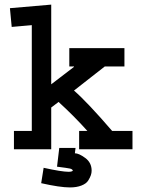

<svg xmlns="http://www.w3.org/2000/svg" viewBox="-20 -653 626 840"><path d="M23.4 -617.2 204.1 -632.8V-284.2L303.7 -360.4V-362.3H283.2V-442.4H524.4V-362.3H438.5L303.7 -256.8Q361.3 -207 470.7 -80.1H559.6V0H326.2V-80.1H362.3Q305.7 -143.6 236.3 -207L204.1 -182.6V0H41V-80.1H119.1V-543L31.2 -535.2ZM310.5 -5.9 307.6 17.6Q325.2 17.6 353 38.1Q380.9 58.6 380.9 93.8Q380.9 103.5 377.4 113.8Q374 124 365.7 137.2Q357.4 150.4 336.4 158.7Q315.4 167 286.1 167Q242.2 167 160.2 148.4L170.9 81.1Q250 98.6 280.3 98.6Q293.9 98.6 298.8 93.8Q296.9 86.9 286.1 84.5Q275.4 82 229.5 76.2L239.3 -5.9Z"/></svg>

Font: Thabit-Bold
Style: Bold
Weight: 700
Designer: Regenerated by Nadim Shaikli
Foundry: MAK Alagha
Version: 0.01